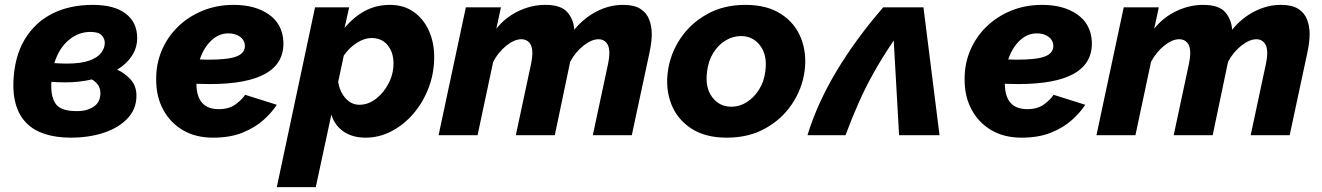

<svg xmlns="http://www.w3.org/2000/svg" viewBox="-20 -555 5427 788"><path d="M269 10Q147 9 89 -49.5Q31 -108 35 -219Q39 -322 81 -392.5Q123 -463 194.5 -499Q266 -535 361 -535Q449 -535 496 -499Q543 -463 543 -399Q543 -359 521.5 -326Q500 -293 461 -269Q492 -255 516 -229Q540 -203 540 -162Q540 -108 504 -69.5Q468 -31 407 -10.5Q346 10 269 10ZM351 -424Q302 -424 262 -390.5Q222 -357 203 -296Q231 -294 254 -294Q313 -294 347 -306.5Q381 -319 395.5 -338.5Q410 -358 410 -379Q410 -397 397 -410.5Q384 -424 351 -424ZM293 -99Q335 -98 363.5 -116.5Q392 -135 392 -172Q392 -194 381.5 -207.5Q371 -221 357 -229Q306 -217 248 -217Q221 -217 191 -219V-218Q187 -162 207.5 -130.5Q228 -99 293 -99Z M855 10Q783 10 731 -20.5Q679 -51 650 -104.5Q621 -158 621 -227Q620 -291 643.5 -347Q667 -403 710 -445Q753 -487 811.5 -511Q870 -535 939 -535Q1027 -535 1083 -496Q1139 -457 1143 -385Q1151 -210 841 -210Q814 -210 786 -211Q787 -107 878 -107Q921 -107 948 -127.5Q975 -148 986 -166L1116 -125Q1097 -95 1062.5 -63.5Q1028 -32 976.5 -11Q925 10 855 10ZM917 -418Q878 -418 847 -388.5Q816 -359 800 -311Q817 -310 834 -310Q920 -310 953.5 -324.5Q987 -339 985 -370Q983 -392 964 -405Q945 -418 917 -418Z M1273 -525H1413L1394 -440Q1431 -485 1477.5 -510Q1524 -535 1580 -535Q1637 -535 1677.5 -506.5Q1718 -478 1740 -429.5Q1762 -381 1762 -321Q1762 -255 1739.5 -195.5Q1717 -136 1677.5 -89.5Q1638 -43 1587 -16.5Q1536 10 1481 10Q1426 10 1389.5 -15.5Q1353 -41 1340 -85L1276 213H1116ZM1455 -125Q1491 -125 1523 -149.5Q1555 -174 1575 -213Q1595 -252 1595 -295Q1595 -340 1571 -369.5Q1547 -399 1505 -399Q1476 -399 1445 -379.5Q1414 -360 1391 -327L1368 -219Q1374 -179 1398 -152Q1422 -125 1455 -125Z M1892 -525H2036L2017 -437Q2053 -483 2107 -509Q2161 -535 2218 -535Q2282 -535 2308 -505.5Q2334 -476 2337 -433Q2376 -481 2428.5 -508Q2481 -535 2537 -535Q2583 -535 2608.5 -518.5Q2634 -502 2644.5 -474.5Q2655 -447 2655 -415Q2655 -403 2653 -383.5Q2651 -364 2645 -336L2573 0H2413L2476 -295Q2481 -319 2481 -337Q2481 -366 2468.5 -380Q2456 -394 2437 -394Q2408 -394 2374.5 -367.5Q2341 -341 2320 -301L2257 0H2097L2160 -295Q2165 -319 2165 -337Q2165 -366 2152.5 -380Q2140 -394 2120 -394Q2091 -394 2058 -367.5Q2025 -341 2004 -301L1940 0H1780Z M2963 10Q2874 10 2816.5 -28Q2759 -66 2735 -128Q2711 -190 2721 -262Q2731 -335 2772.5 -397Q2814 -459 2882 -497Q2950 -535 3039 -535Q3129 -535 3186.5 -497Q3244 -459 3268 -397Q3292 -335 3282 -262Q3272 -190 3230.5 -128Q3189 -66 3121 -28Q3053 10 2963 10ZM2982 -117Q3015 -117 3044.5 -135.5Q3074 -154 3095 -187Q3116 -220 3121 -262Q3130 -327 3100.5 -367Q3071 -407 3021 -407Q2988 -407 2958 -389Q2928 -371 2907.5 -338Q2887 -305 2882 -262Q2873 -197 2902.5 -157Q2932 -117 2982 -117Z M3294 0Q3334 -131 3413.5 -263.5Q3493 -396 3605 -525H3770L3836 0H3670L3648 -389Q3599 -316 3565 -255Q3531 -194 3504 -133Q3477 -72 3450 0Z M4173 10Q4101 10 4049 -20.5Q3997 -51 3968 -104.5Q3939 -158 3939 -227Q3938 -291 3961.5 -347Q3985 -403 4028 -445Q4071 -487 4129.5 -511Q4188 -535 4257 -535Q4345 -535 4401 -496Q4457 -457 4461 -385Q4469 -210 4159 -210Q4132 -210 4104 -211Q4105 -107 4196 -107Q4239 -107 4266 -127.5Q4293 -148 4304 -166L4434 -125Q4415 -95 4380.5 -63.5Q4346 -32 4294.5 -11Q4243 10 4173 10ZM4235 -418Q4196 -418 4165 -388.5Q4134 -359 4118 -311Q4135 -310 4152 -310Q4238 -310 4271.5 -324.5Q4305 -339 4303 -370Q4301 -392 4282 -405Q4263 -418 4235 -418Z M4592 -525H4736L4717 -437Q4753 -483 4807 -509Q4861 -535 4918 -535Q4982 -535 5008 -505.5Q5034 -476 5037 -433Q5076 -481 5128.5 -508Q5181 -535 5237 -535Q5283 -535 5308.5 -518.5Q5334 -502 5344.5 -474.5Q5355 -447 5355 -415Q5355 -403 5353 -383.5Q5351 -364 5345 -336L5273 0H5113L5176 -295Q5181 -319 5181 -337Q5181 -366 5168.5 -380Q5156 -394 5137 -394Q5108 -394 5074.5 -367.5Q5041 -341 5020 -301L4957 0H4797L4860 -295Q4865 -319 4865 -337Q4865 -366 4852.5 -380Q4840 -394 4820 -394Q4791 -394 4758 -367.5Q4725 -341 4704 -301L4640 0H4480Z"/></svg>

Font: Raleway ExtraBold
Style: Italic
Weight: 800
Italic angle: -12°
Designer: Matt McInerney, Pablo Impallari, Rodrigo Fuenzalida
Foundry: Matt McInerney, Pablo Impallari, Rodrigo Fuenzalida
Version: Version 4.026